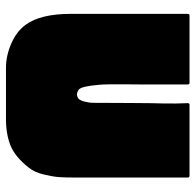

<svg xmlns="http://www.w3.org/2000/svg" viewBox="-26 -644 669 658"><g transform="rotate(90 309.0 -314.5)"><path d="M477 -15Q436 1 380 0H212Q170 0 128 -18.5Q86 -37 64 -68Q27 -119 27 -222V-306V-622Q27 -629 32 -629H264Q269 -629 269 -622Q269 -567 269 -512Q269 -501 269 -470Q269 -439 268.5 -411.5Q268 -384 268.5 -356.5Q269 -329 270 -320Q275 -260 286 -250Q297 -242 306 -243.5Q315 -245 320 -251Q325 -258 327.5 -268.5Q330 -279 331 -286Q332 -293 332 -308.5Q332 -324 332 -328Q332 -343 332.5 -429.5Q333 -516 334 -536Q335 -585 333 -622Q333 -629 338 -629H582Q588 -629 588 -622V-242Q588 -204 586.5 -182.5Q585 -161 577.5 -129.5Q570 -98 554 -78Q517 -31 477 -15Z"/></g></svg>

Font: Cubao Free 
Style: Regular
Weight: 400
Designer: Aaron Amar
Version: Version 001.001